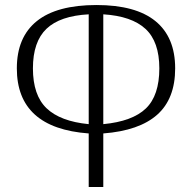

<svg xmlns="http://www.w3.org/2000/svg" viewBox="-20 -744 764 764"><path d="M333 -213Q47 -234 47 -472Q47 -596 126.5 -660Q206 -724 364 -724Q520 -724 598.5 -660Q677 -596 677 -472Q677 -351 605.5 -287.5Q534 -224 391 -213V0H333ZM333 -687Q219 -681 165 -629.5Q111 -578 111 -472Q111 -365 165.5 -313Q220 -261 333 -250ZM614 -472Q614 -578 559 -629Q504 -680 391 -687V-250Q507 -261 560.5 -312.5Q614 -364 614 -472Z"/></svg>

Font: Noto Serif Georgian Light
Style: Regular
Weight: 300
Designer: Monotype Design team
Foundry: Monotype Imaging Inc.
Version: Version 1.000